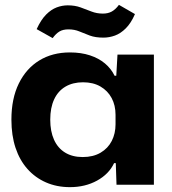

<svg xmlns="http://www.w3.org/2000/svg" viewBox="-20 -761 710 791"><path d="M268 10Q214 10 169.5 -9.5Q125 -29 93 -65Q61 -101 44 -152Q27 -203 27 -268Q27 -355 57.5 -417Q88 -479 142 -512Q196 -545 268 -545Q314 -545 350.5 -533Q387 -521 412.5 -499.5Q438 -478 452 -449H459L464 -536H614V0H460L457 -89H450Q429 -44 380 -17Q331 10 268 10ZM321 -114Q364 -114 394.5 -132Q425 -150 440.5 -180.5Q456 -211 456 -249V-288Q456 -327 440 -357Q424 -387 394 -404.5Q364 -422 322 -422Q280 -422 249.5 -404Q219 -386 203 -351.5Q187 -317 187 -268Q187 -220 202.5 -185.5Q218 -151 248 -132.5Q278 -114 321 -114ZM406 -606Q373 -606 350 -614.5Q327 -623 307 -631.5Q287 -640 262 -640Q239 -640 224.5 -631Q210 -622 197 -604L131 -641Q149 -680 170 -701Q191 -722 213.5 -730.5Q236 -739 259 -739Q289 -739 312 -730.5Q335 -722 357 -713.5Q379 -705 404 -705Q425 -705 440.5 -713.5Q456 -722 470 -741L536 -703Q520 -666 498.5 -644.5Q477 -623 453.5 -614.5Q430 -606 406 -606Z"/></svg>

Font: Mona Sans SemiExpanded
Style: Bold
Weight: 700
Width: 6
Designer: Deni Anggara
Foundry: GitHub
Version: Version 2.000